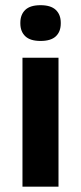

<svg xmlns="http://www.w3.org/2000/svg" viewBox="-20 -702 305 722"><path d="M64.5 0V-485H200V0ZM132.5 -548Q93.5 -548 75 -565.8Q56.5 -583.5 56.5 -614V-616.5Q56.5 -647 75 -664.8Q93.5 -682.5 132.5 -682.5Q171 -682.5 189.8 -664.8Q208.5 -647 208.5 -616.5V-614Q208.5 -583 190 -565.5Q171.5 -548 132.5 -548Z"/></svg>

Font: Anek Gujarati SemiExpanded SemiBold
Style: Regular
Weight: 600
Width: 6
Designer: Mrunmayee Ghaisas (Gujarati), Yesha Goshar (Latin)
Foundry: Ek Type
Version: Version 1.003